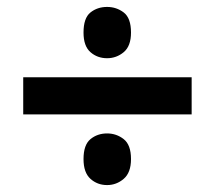

<svg xmlns="http://www.w3.org/2000/svg" viewBox="-20 -629 621 554"><path d="M289 -461Q261 -461 241 -478.5Q221 -496 221 -535Q221 -577 241 -593Q261 -609 289 -609Q316 -609 337 -593Q358 -577 358 -535Q358 -496 337 -478.5Q316 -461 289 -461ZM47 -299V-406H533V-299ZM289 -95Q261 -95 241 -113Q221 -131 221 -170Q221 -211 241 -227.5Q261 -244 289 -244Q316 -244 337 -227.5Q358 -211 358 -170Q358 -131 337 -113Q316 -95 289 -95Z"/></svg>

Font: Noto Sans Cherokee
Style: Bold
Weight: 700
Designer: Monotype Design Team
Foundry: Monotype Imaging Inc.
Version: Version 2.001; ttfautohint (v1.8.4.7-5d5b)